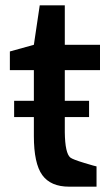

<svg xmlns="http://www.w3.org/2000/svg" viewBox="-20 -700 412 720"><path d="M17 -437V-507L107 -532L129 -680H223V-532H355V-437H223V-322H314V-261H223V-204Q224 -125 244 -109Q253 -102 296 -89Q339 -76 342 -76V0H239Q170 0 138.5 -43.5Q107 -87 107 -190V-261H33V-322H107V-437Z"/></svg>

Font: Exo
Style: DemiBold
Weight: 600
Designer: Natanael Gama
Version: Version 1.00